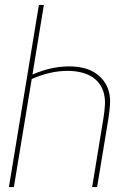

<svg xmlns="http://www.w3.org/2000/svg" viewBox="-20 -755 540 775"><path d="M16 0 137 -735H157L111 -454Q147 -470 184.5 -478.5Q222 -487 260 -487Q287 -487 313 -481.5Q339 -476 360.5 -463Q382 -450 397.5 -430Q413 -410 419.5 -385Q426 -360 424 -333Q422 -306 418 -279L372 0H352L398 -281Q402 -306 403.5 -330.5Q405 -355 399.5 -377.5Q394 -400 380 -418.5Q366 -437 346 -448Q326 -459 302 -464Q278 -469 254 -469Q217 -469 180.5 -460.5Q144 -452 108 -436L36 0Z"/></svg>

Font: Iosevka Curly Thin
Style: Italic
Weight: 100
Italic angle: -9°
Monospace: yes
Designer: Belleve Invis
Foundry: Belleve Invis
Version: Version 22.1.2; ttfautohint (v1.8.4)